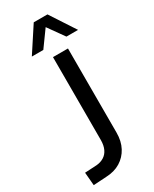

<svg xmlns="http://www.w3.org/2000/svg" viewBox="-235 -978 838 1043"><g transform="rotate(-30 184.0 -456.5)"><path d="M20 8 13 -74 87 -78Q113 -80 133.5 -92.5Q154 -105 165 -128.5Q176 -152 176 -185V-705H270V-177Q270 -124 249 -84.5Q228 -45 190.5 -22Q153 1 101 3ZM78 -765 180 -921H266L368 -765H295L223 -866L150 -765Z"/></g></svg>

Font: Nunito Sans 7pt Condensed Medium
Style: Regular
Weight: 500
Width: 3
Designer: Vernon Adams
Foundry: Vernon Adams
Version: Version 3.101;gftools[0.9.27]